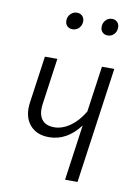

<svg xmlns="http://www.w3.org/2000/svg" viewBox="-84 -796 614 853"><g transform="rotate(10 223.0 -370.0)"><path d="M186 -664.1Q170.9 -664.1 161.9 -673.3Q152.8 -682.6 152.8 -696.8Q152.8 -715.3 165 -727.8Q177.2 -740.2 193.8 -740.2Q208.5 -740.2 217.8 -731Q227.1 -721.7 227.1 -707Q227.1 -688.5 215.3 -676.3Q203.6 -664.1 186 -664.1ZM345.2 -664.1Q330.1 -664.1 321 -673.3Q312 -682.6 312 -696.8Q312 -715.3 323.7 -727.8Q335.4 -740.2 352.1 -740.2Q366.7 -740.2 375.7 -731Q384.8 -721.7 384.8 -707Q384.8 -688.5 373.3 -676.3Q361.8 -664.1 345.2 -664.1ZM399.9 -522.9 326.2 0H270L305.2 -251Q247.1 -173.8 166 -173.8Q108.4 -173.8 78.1 -211.7Q47.9 -249.5 57.1 -312L86.9 -522.9H143.1L113.8 -314.9Q107.4 -269.5 124.8 -245.4Q142.1 -221.2 181.2 -221.2Q217.8 -221.2 253.2 -246.1Q288.6 -271 314.9 -315.9L344.2 -522.9Z"/></g></svg>

Font: Fira Sans Compressed Light
Style: Italic
Weight: 300
Width: 3
Italic angle: -8°
Designer: Carrois Corporate & Edenspiekermann AG
Foundry: Carrois Corporate GbR & Edenspiekermann AG
Version: Version 4.203;PS 004.203;hotconv 1.0.88;makeotf.lib2.5.64775